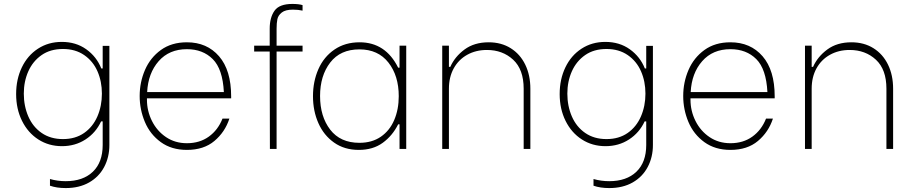

<svg xmlns="http://www.w3.org/2000/svg" viewBox="-20 -757 4642 976"><path d="M234 187V153Q273 164 314 164Q402 164 452 116Q502 68 502 -20V-140H494Q467 -82 414.5 -48Q362 -14 295 -14Q228 -14 175 -48Q122 -82 92 -142.5Q62 -203 62 -279Q62 -354 91 -414.5Q120 -475 173 -509.5Q226 -544 294 -544Q366 -544 418.5 -506.5Q471 -469 495 -409H502V-524H536V-20Q536 42 509.5 92Q483 142 433 170.5Q383 199 314 199Q268 199 234 187ZM498 -281Q498 -343 475.5 -394.5Q453 -446 408 -477Q363 -508 300 -508Q236 -508 191.5 -477Q147 -446 124 -394.5Q101 -343 101 -281Q101 -218 124 -165Q147 -112 192 -81Q237 -50 300 -50Q363 -50 407.5 -81Q452 -112 475 -165Q498 -218 498 -281Z M690 -269Q690 -339 717 -401.5Q744 -464 798 -503Q852 -542 930 -542Q1032 -542 1093.5 -471Q1155 -400 1155 -267V-257H727V-250Q727 -193 752.5 -142Q778 -91 824 -60Q870 -29 930 -29Q995 -29 1041.5 -62.5Q1088 -96 1111 -154H1146Q1124 -86 1070 -40.5Q1016 5 930 5Q852 5 797.5 -34.5Q743 -74 716.5 -137Q690 -200 690 -269ZM1118 -289Q1112 -406 1061.5 -456.5Q1011 -507 930 -507Q840 -507 786.5 -446Q733 -385 728 -289Z M1386 -611V-525H1518V-495H1386V0H1352L1351 -495H1272V-525H1351V-611Q1351 -668 1375.5 -702.5Q1400 -737 1466 -737Q1499 -737 1518 -731V-703Q1496 -708 1469 -708Q1431 -708 1412.5 -693.5Q1394 -679 1390 -659.5Q1386 -640 1386 -611Z M1571 -268Q1571 -343 1598.5 -405.5Q1626 -468 1680 -505Q1734 -542 1808 -542Q1940 -542 2004 -413H2011V-525H2045V0H2011V-125H2004Q1975 -67 1925.5 -31Q1876 5 1804 5Q1731 5 1678.5 -32Q1626 -69 1598.5 -131Q1571 -193 1571 -268ZM2007 -268Q2007 -372 1954.5 -439Q1902 -506 1807 -506Q1710 -506 1658.5 -439Q1607 -372 1607 -269Q1607 -165 1658.5 -98Q1710 -31 1807 -31Q1871 -31 1916 -62Q1961 -93 1984 -147Q2007 -201 2007 -268Z M2228 -525H2262V-417H2269Q2292 -469 2341.5 -505.5Q2391 -542 2464 -542Q2528 -542 2576 -512Q2624 -482 2650 -428.5Q2676 -375 2676 -306V0H2642V-306Q2642 -404 2588.5 -453.5Q2535 -503 2455 -503Q2399 -503 2355 -478.5Q2311 -454 2286.5 -409.5Q2262 -365 2262 -306V0H2228Z M2997 187V153Q3036 164 3077 164Q3165 164 3215 116Q3265 68 3265 -20V-140H3257Q3230 -82 3177.5 -48Q3125 -14 3058 -14Q2991 -14 2938 -48Q2885 -82 2855 -142.5Q2825 -203 2825 -279Q2825 -354 2854 -414.5Q2883 -475 2936 -509.5Q2989 -544 3057 -544Q3129 -544 3181.5 -506.5Q3234 -469 3258 -409H3265V-524H3299V-20Q3299 42 3272.5 92Q3246 142 3196 170.5Q3146 199 3077 199Q3031 199 2997 187ZM3261 -281Q3261 -343 3238.5 -394.5Q3216 -446 3171 -477Q3126 -508 3063 -508Q2999 -508 2954.5 -477Q2910 -446 2887 -394.5Q2864 -343 2864 -281Q2864 -218 2887 -165Q2910 -112 2955 -81Q3000 -50 3063 -50Q3126 -50 3170.5 -81Q3215 -112 3238 -165Q3261 -218 3261 -281Z M3453 -269Q3453 -339 3480 -401.5Q3507 -464 3561 -503Q3615 -542 3693 -542Q3795 -542 3856.5 -471Q3918 -400 3918 -267V-257H3490V-250Q3490 -193 3515.5 -142Q3541 -91 3587 -60Q3633 -29 3693 -29Q3758 -29 3804.5 -62.5Q3851 -96 3874 -154H3909Q3887 -86 3833 -40.5Q3779 5 3693 5Q3615 5 3560.5 -34.5Q3506 -74 3479.5 -137Q3453 -200 3453 -269ZM3881 -289Q3875 -406 3824.5 -456.5Q3774 -507 3693 -507Q3603 -507 3549.5 -446Q3496 -385 3491 -289Z M4072 -525H4106V-417H4113Q4136 -469 4185.5 -505.5Q4235 -542 4308 -542Q4372 -542 4420 -512Q4468 -482 4494 -428.5Q4520 -375 4520 -306V0H4486V-306Q4486 -404 4432.5 -453.5Q4379 -503 4299 -503Q4243 -503 4199 -478.5Q4155 -454 4130.5 -409.5Q4106 -365 4106 -306V0H4072Z"/></svg>

Font: Be Vietnam Thin
Style: Regular
Weight: 100
Designer: Gabriel Lam
Foundry: TypeRant
Version: Version 4.000